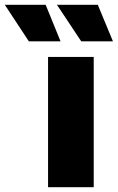

<svg xmlns="http://www.w3.org/2000/svg" viewBox="-139 -779 490 799"><path d="M61 -542H251V0H61ZM-119 -759H51L113 -607H-19ZM98 -759H268L331 -607H199Z"/></svg>

Font: Idrija
Style: Regular
Weight: 800
Designer: Julieta Ulanovsky
Foundry: Julieta Ulanovsky
Version: Version 7.200